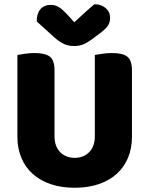

<svg xmlns="http://www.w3.org/2000/svg" viewBox="-20 -867 704 905"><path d="M332 18Q269 18 219 1Q169 -16 134 -47.5Q99 -79 80.5 -123.5Q62 -168 62 -222V-608Q74 -610 97 -613.5Q120 -617 143 -617Q193 -617 215 -600Q237 -583 237 -534V-225Q237 -177 263.5 -150Q290 -123 332 -123Q374 -123 400.5 -150Q427 -177 427 -225V-608Q439 -610 462 -613.5Q485 -617 508 -617Q558 -617 580 -600Q602 -583 602 -534V-222Q602 -168 583.5 -123.5Q565 -79 530 -47.5Q495 -16 445 1Q395 18 332 18ZM330 -762Q355 -785 379 -807Q403 -829 425 -847Q457 -847 478 -829Q499 -811 499 -783Q499 -762 489 -746.5Q479 -731 451 -710L423 -689Q394 -667 374 -658.5Q354 -650 330 -650Q300 -650 278 -661.5Q256 -673 236 -691L153 -766Q153 -803 170.5 -823.5Q188 -844 220 -844Q240 -844 257.5 -833.5Q275 -823 303 -792Z"/></svg>

Font: Baloo Da 2 ExtraBold
Style: Regular
Weight: 800
Designer: Noopur Datye, Sulekha Rajkumar and Ek Type
Foundry: Ek Type
Version: Version 1.640;hotconv 1.0.111;makeotfexe 2.5.65597; ttfautoh